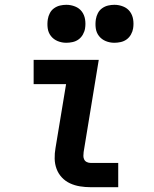

<svg xmlns="http://www.w3.org/2000/svg" viewBox="-20 -779 640 799"><path d="M357 0Q335 0 313 -3.5Q291 -7 271.5 -16Q252 -25 237.5 -40.5Q223 -56 215.5 -76Q208 -96 207.5 -118.5Q207 -141 211 -163L255 -429H120V-530H391L328 -146Q327 -138 327 -130Q327 -122 330.5 -115Q334 -108 341.5 -104.5Q349 -101 357 -101H472V0ZM456 -601Q437 -601 420 -608Q403 -615 392 -629Q381 -643 378.5 -661.5Q376 -680 379 -699Q381 -712 387.5 -724.5Q394 -737 405.5 -745Q417 -753 430 -756Q443 -759 456 -759Q475 -759 492.5 -752Q510 -745 520.5 -731Q531 -717 534 -698.5Q537 -680 534 -661Q532 -648 525 -635.5Q518 -623 507 -615Q496 -607 482.5 -604Q469 -601 456 -601ZM256 -601Q237 -601 220 -608Q203 -615 192 -629Q181 -643 178.5 -661.5Q176 -680 179 -699Q181 -712 187.5 -724.5Q194 -737 205.5 -745Q217 -753 230 -756Q243 -759 256 -759Q275 -759 292.5 -752Q310 -745 320.5 -731Q331 -717 334 -698.5Q337 -680 334 -661Q332 -648 325 -635.5Q318 -623 307 -615Q296 -607 282.5 -604Q269 -601 256 -601Z"/></svg>

Font: Iosevka Curly Extended Oblique
Style: Bold
Weight: 700
Width: 7
Italic angle: -9°
Monospace: yes
Designer: Belleve Invis
Foundry: Belleve Invis
Version: Version 11.1.0; ttfautohint (v1.8.3)